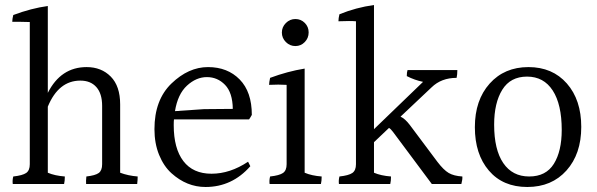

<svg xmlns="http://www.w3.org/2000/svg" viewBox="-20 -784 2384 767"><path d="M460 -367V-94Q492 -82 530 -79Q530 -65 528 -49H324Q323 -61 325 -79Q361 -83 374.5 -93Q388 -103 388 -128V-361Q388 -410 365 -436Q342 -462 301 -462Q214 -462 171 -358V-94Q199 -82 239 -79Q239 -61 236 -49H31Q29 -64 33 -79Q70 -83 84.5 -93Q99 -103 99 -128V-696Q70 -697 54 -697Q38 -697 29 -697Q29 -708 33 -724Q105 -751 171 -760V-413Q223 -516 326 -516Q385 -516 422.5 -478Q460 -440 460 -367Z M679 -340 795 -348 910 -349Q909 -414 879 -445Q849 -476 806.5 -476Q764 -476 727 -442Q690 -408 679 -340ZM674 -284Q674 -191 712.5 -140.5Q751 -90 825 -90Q899 -90 971 -138L980 -120Q907 -37 801 -37Q726 -37 665 -92Q634 -120 615.5 -165.5Q597 -211 597 -268Q597 -385 665 -450.5Q733 -516 811 -516Q889 -516 937.5 -466.5Q986 -417 986 -325Q980 -314 975 -307H675Q674 -300 674 -284Z M1197.5 -616Q1182 -600 1160 -600Q1138 -600 1122 -616Q1106 -632 1106 -654Q1106 -676 1122 -692Q1138 -708 1160 -708Q1182 -708 1197.5 -692.5Q1213 -677 1213 -654.5Q1213 -632 1197.5 -616ZM1125 -128V-445Q1109 -446 1091.5 -446Q1074 -446 1055 -445Q1055 -455 1059 -473Q1129 -499 1197 -510V-94Q1225 -82 1265 -79Q1265 -61 1262 -49H1057Q1055 -64 1059 -79Q1096 -83 1110.5 -93Q1125 -103 1125 -128Z M1402 -128V-699Q1391 -700 1374 -700Q1357 -700 1332 -699Q1332 -711 1336 -727Q1402 -754 1474 -764V-268L1670 -457Q1636 -464 1605 -480Q1605 -495 1608 -504H1807Q1807 -486 1804 -473Q1743 -473 1704 -435L1580 -318Q1598 -310 1617 -285L1727 -138Q1752 -105 1772.5 -93Q1793 -81 1827 -79Q1828 -67 1823 -49H1705L1550 -257Q1541 -269 1534 -273L1474 -216V-94Q1502 -82 1542 -79Q1542 -61 1539 -49H1334Q1332 -64 1336 -79Q1373 -83 1387.5 -93Q1402 -103 1402 -128Z M2224 -265Q2224 -367 2188 -422.5Q2152 -478 2085.5 -478Q2019 -478 1986.5 -425.5Q1954 -373 1954 -286Q1954 -186 1990.5 -132.5Q2027 -79 2094 -79Q2161 -79 2192.5 -129.5Q2224 -180 2224 -265ZM2091 -516Q2187 -516 2244.5 -450.5Q2302 -385 2302 -277Q2302 -169 2243 -103Q2184 -37 2086.5 -37Q1989 -37 1933 -102.5Q1877 -168 1877 -276Q1877 -384 1936 -450Q1995 -516 2091 -516Z"/></svg>

Font: Halant
Style: Regular
Weight: 400
Designer: Hitesh Malaviya (Devanagari), Satya Rajpurohit (Latin)
Foundry: Indian Type Foundry
Version: Version 1.100;PS 1.0;hotconv 1.0.78;makeotf.lib2.5.61930; tt